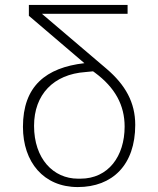

<svg xmlns="http://www.w3.org/2000/svg" viewBox="-20 -742 642 778"><path d="M364 -448C447 -387 485 -315 485 -229C485 -109 419 -18 306 -18H296C196 -18 118 -99 118 -232C118 -359 197 -441 326 -450L357 -453ZM322 -486C166 -468 73 -393 73 -228C73 -85 157 16 295 16C436 16 528 -74 528 -236C528 -327 488 -398 412 -463L150 -686H497V-722H97V-678Z"/></svg>

Font: Perun ExtraLight
Style: Regular
Weight: 200
Foundry: Copyright (c) Stefan Peev, Context Ltd, 2016
Version: Version 1.089